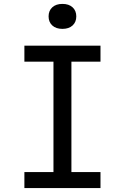

<svg xmlns="http://www.w3.org/2000/svg" viewBox="-20 -964 640 984"><path d="M105 0V-82H254V-648H105V-730H495V-648H346V-82H495V0ZM300 -816Q267 -816 248 -833.5Q229 -851 229 -880Q229 -909 248 -926.5Q267 -944 300 -944Q333 -944 352 -926.5Q371 -909 371 -880Q371 -851 352 -833.5Q333 -816 300 -816Z"/></svg>

Font: JetBrainsMono NFM
Style: Regular
Weight: 400
Monospace: yes
Designer: Philipp Nurullin, Konstantin Bulenkov
Foundry: JetBrains
Version: Version 2.304; ttfautohint (v1.8.4.7-5d5b);Nerd Fonts 3.3.0